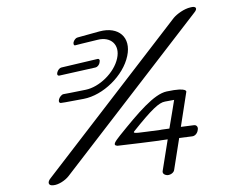

<svg xmlns="http://www.w3.org/2000/svg" viewBox="-20 -514 713 569"><path d="M556 -477C566 -489 561 -497 544 -492C526 -488 505 -473 495 -461L130 14C120 26 123 37 138 35C153 34 173 21 183 8ZM532 -241C532 -241 539 -257 474 -243C436 -235 390 -180 336 -113C323 -96 312 -83 328 -82C390 -89 410 -92 450 -97C450 -97 461 -99 477 -101C469 -49 462 -7 462 -7C461 0 467 5 477 5C487 4 495 -3 496 -10L511 -105C535 -108 550 -110 550 -110C558 -111 565 -119 566 -129C568 -138 562 -144 555 -143L516 -138ZM496 -218C493 -200 488 -167 482 -133C458 -130 455 -129 455 -129C392 -121 371 -116 378 -125C429 -189 451 -210 469 -213C481 -215 490 -217 496 -218ZM162 -314C157 -313 152 -307 150 -300C148 -293 151 -289 156 -290L263 -314C268 -315 274 -321 275 -329C277 -336 274 -341 268 -339ZM210 -403C205 -402 200 -396 198 -389C197 -383 199 -378 204 -380C204 -380 231 -387 269 -396C308 -406 336 -382 327 -341C318 -298 274 -256 234 -248C196 -240 168 -235 168 -235C163 -234 157 -227 155 -220C153 -213 156 -208 161 -209C161 -209 172 -210 228 -221C286 -232 345 -290 357 -348C369 -404 331 -436 275 -421C221 -406 210 -403 210 -403Z"/></svg>

Font: Hi. Perspective
Style: Perspective
Weight: 400
Designer: Mew Too, Robert Jablonski
Foundry: Cannot Into Space Fonts
Version: Version 1.996